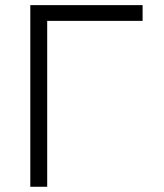

<svg xmlns="http://www.w3.org/2000/svg" viewBox="-20 -713 626 733"><path d="M95.7 0H160.2V-633.3H524.4V-693.4H95.7Z"/></svg>

Font: Cascadia Code Light
Style: Regular
Weight: 300
Monospace: yes
Designer: Aaron Bell
Foundry: Saja Typeworks
Version: Version 2404.023